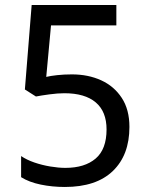

<svg xmlns="http://www.w3.org/2000/svg" viewBox="-20 -734 591 764"><path d="M238 10Q188 10 142 0.5Q96 -9 64 -29V-113Q86 -98 116.5 -87.5Q147 -77 180 -71.5Q213 -66 240 -66Q317 -66 360.5 -103Q404 -140 404 -219Q404 -290 361 -326.5Q318 -363 236 -363Q210 -363 176.5 -358.5Q143 -354 123 -350L79 -378L106 -714H443V-633H183L164 -428Q180 -432 207.5 -435Q235 -438 266 -438Q331 -438 382.5 -414.5Q434 -391 464.5 -344.5Q495 -298 495 -229Q495 -117 429 -53.5Q363 10 238 10Z"/></svg>

Font: hexoriya15
Style: Book
Weight: 400
Designer: Jelle Bosma - Monotype Design Team
Foundry: Monotype Imaging Inc.
Version: Version 2.003